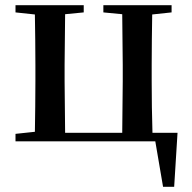

<svg xmlns="http://www.w3.org/2000/svg" viewBox="-20 -547 743 743"><path d="M40 0H581L611 176H654L667 -33H570C568 -90 567 -176 567 -232V-296C567 -351 568 -435 569 -491L644 -499V-527H380V-499L453 -492L455 -296V-232L453 -33H232L230 -232V-296L232 -492L304 -499V-527H40V-499L115 -491C116 -435 117 -351 117 -296V-232C117 -177 116 -93 115 -37L40 -29Z"/></svg>

Font: Noto Serif CJK JP SemiBold
Style: Regular
Weight: 600
Designer: Ryoko NISHIZUKA 西塚涼子 (kana & ideographs); Frank Grießhammer (Latin, Greek & Cyrillic); Wenlong ZHANG 张文龙 (bopomofo); San
Foundry: Adobe
Version: Version 2.001;hotconv 1.1.0;makeotfexe 2.6.0